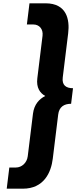

<svg xmlns="http://www.w3.org/2000/svg" viewBox="-20 -880 471 1160"><path d="M421.1 -347C378.1 -347 353.4 -366 359.1 -412L391.9 -679C402.1 -762 383.1 -860 255.1 -860H158.1L142.4 -732H182.4C217.4 -732 241.9 -704 237 -664L205.5 -407C198.5 -350 221.5 -318 253.3 -300C217.1 -282 186.1 -249 179.2 -193L147.6 64C142.7 104 111.3 132 76.3 132H36.3L20.6 260H117.6C245.6 260 288.6 162 298.8 79L331.6 -188C337.2 -234 366.6 -253 409.6 -253Z"/></svg>

Font: Hussar
Style: BdSuprExtOblOne
Weight: 700
Foundry: Cannot Into Space Fonts
Version: Version 2.00